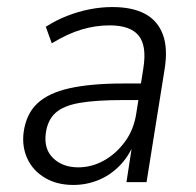

<svg xmlns="http://www.w3.org/2000/svg" viewBox="-20 -517 555 545"><path d="M188 8Q142 8 108 -12Q74 -32 58 -66Q42 -100 47 -141Q54 -193 85.5 -223Q117 -253 177.5 -266.5Q238 -280 330 -280H391L384 -233H330Q253 -233 206.5 -225Q160 -217 137.5 -196.5Q115 -176 110 -139Q104 -94 131 -68Q158 -42 202 -42Q240 -42 274.5 -61Q309 -80 334.5 -114.5Q360 -149 367 -196L387 -324Q397 -387 373.5 -416Q350 -445 291 -445Q251 -445 211 -433Q171 -421 127 -394L110 -441Q138 -459 169.5 -471.5Q201 -484 234 -490.5Q267 -497 299 -497Q356 -497 392 -477.5Q428 -458 442.5 -418.5Q457 -379 447 -319L396 0H339L356 -111H361Q345 -72 318.5 -45.5Q292 -19 258.5 -5.5Q225 8 188 8Z"/></svg>

Font: Nunito Sans 10pt SemiCondensed Light
Style: Italic
Weight: 300
Width: 4
Italic angle: -9°
Designer: Vernon Adams
Foundry: Vernon Adams
Version: Version 3.101;gftools[0.9.27]